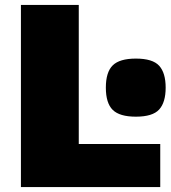

<svg xmlns="http://www.w3.org/2000/svg" viewBox="-20 -760 696 780"><path d="M65 -740H300V-175H631V0H65ZM532 -286Q466 -286 438 -313.5Q410 -341 410 -404Q410 -467 438 -494.5Q466 -522 532 -522Q600 -522 626.5 -493Q653 -464 653 -404Q653 -344 626.5 -315Q600 -286 532 -286Z"/></svg>

Font: Encode Sans Wide
Style: Black
Weight: 900
Designer: Pablo Impallari, Andres Torresi
Foundry: Pablo Impallari, Andres Torresi
Version: Version 1.000; ttfautohint (v1.00) -l 8 -r 50 -G 200 -x 14 -